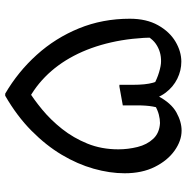

<svg xmlns="http://www.w3.org/2000/svg" viewBox="-10 -723 718 738"><g transform="rotate(-90 349.0 -354.0)"><path d="M646 -214Q646 -150 621 -105.5Q596 -61 558 -38.5Q520 -16 481 -16Q447 -16 415.5 -31.5Q384 -47 362 -76Q340 -105 332 -147L349 -106Q322 -55 286 -35Q250 -15 216 -15Q177 -15 139 -42Q101 -69 76.5 -118Q52 -167 52 -234Q52 -291 69.5 -353Q87 -415 123 -475.5Q159 -536 215.5 -592Q272 -648 350 -693H358Q442 -644 507 -572Q572 -500 609 -409.5Q646 -319 646 -214ZM600 -193 574 -115Q573 -207 555 -286Q537 -365 503.5 -429Q470 -493 422 -540Q374 -587 313 -615L373 -606Q337 -584 297 -551Q257 -518 222.5 -474.5Q188 -431 166 -377Q144 -323 144 -258Q144 -221 153 -184.5Q162 -148 184.5 -124Q207 -100 245 -98Q260 -98 277.5 -102.5Q295 -107 314 -118L298 -81Q304 -101 308.5 -125.5Q313 -150 313 -187V-241L385 -254H392V-203Q392 -153 400 -125Q408 -97 424 -71L388 -124Q415 -109 440.5 -101.5Q466 -94 481 -94Q519 -93 549.5 -114Q580 -135 600 -193Z"/></g></svg>

Font: Kufam
Style: Italic
Weight: 400
Italic angle: -11°
Designer: Artur Schmal
Foundry: Original Type
Version: Version 1.301; ttfautohint (v1.8.3)